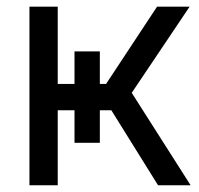

<svg xmlns="http://www.w3.org/2000/svg" viewBox="-20 -550 592 570"><path d="M67.4 -530.3H151.4V-300.8H294.9L446.3 -530.3H543L371.1 -274.4L545.9 0H449.2L310.5 -222.7H151.4V0H67.4ZM276.4 -397.5V-126H201.2V-397.5Z"/></svg>

Font: Pretendard GOV Variable
Style: Regular
Weight: 400
Designer: Base glyphs from Inter by Rasmus Andersson; Hangul glyphs from Noto Sans CJK(Source Han Sans) by Jang Soo-young and Kang
Foundry: Kil Hyung-jin
Version: Version 1.307;Glyphs 3.2 (3192)